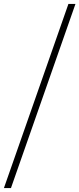

<svg xmlns="http://www.w3.org/2000/svg" viewBox="-42 -862 406 982"><path d="M14 100 344 -842H308L-22 100Z"/></svg>

Font: Montserrat-Alt1 ExtLt
Style: Regular
Weight: 200
Designer: Differentunic
Foundry: Differentunic
Version: Version 7.222